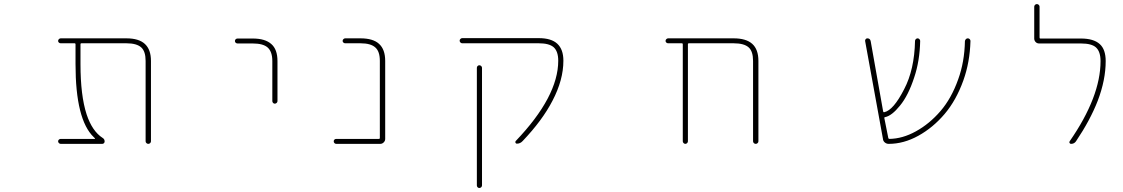

<svg xmlns="http://www.w3.org/2000/svg" viewBox="-20 -733 5540 947"><path d="M698.2 -36.1V-432.6Q698.2 -479.5 676.8 -499Q654.3 -519.5 603.5 -519.5H381.8Q377 -519.5 377 -514.6V-417Q377 -261.7 407.2 -168.9Q434.6 -85.9 486.3 -52.7Q496.1 -46.9 496.1 -35.2Q496.1 -30.3 492.7 -26.9Q489.3 -23.4 484.4 -23.4H279.3Q274.4 -23.4 270.5 -27.3Q266.6 -31.2 266.6 -36.1Q266.6 -41 270.5 -44.4Q274.4 -47.9 279.3 -47.9H447.3Q448.2 -47.9 448.7 -49.3Q449.2 -50.8 448.2 -50.8L442.4 -56.6Q397.5 -99.6 375 -189.5Q352.5 -279.3 352.5 -417V-514.6Q352.5 -519.5 347.7 -519.5H279.3Q274.4 -519.5 270.5 -522.9Q266.6 -526.4 266.6 -531.2Q266.6 -536.1 270.5 -540Q274.4 -543.9 279.3 -543.9H603.5Q665 -543.9 694.8 -516.1Q724.6 -488.3 724.6 -432.6V-36.1Q724.6 -31.2 720.7 -27.3Q716.8 -23.4 711.4 -23.4Q706.1 -23.4 702.1 -27.3Q698.2 -31.2 698.2 -36.1Z M1323.2 -234.4V-431.6Q1323.2 -478.5 1299.8 -499Q1277.3 -518.6 1226.6 -518.6H1151.4Q1146.5 -518.6 1142.6 -522Q1138.7 -525.4 1138.7 -530.8Q1138.7 -536.1 1142.6 -539.6Q1146.5 -543 1151.4 -543H1226.6Q1288.1 -543 1318.4 -515.6Q1348.6 -489.3 1348.6 -431.6V-234.4Q1348.6 -229.5 1344.7 -225.6Q1340.8 -221.7 1335.4 -221.7Q1330.1 -221.7 1326.7 -225.6Q1323.2 -229.5 1323.2 -234.4Z M1638.7 -23.4Q1632.8 -23.4 1629.4 -27.3Q1626 -31.2 1626 -36.1Q1626 -41 1629.4 -44.4Q1632.8 -47.9 1638.7 -47.9H1848.6Q1853.5 -47.9 1853.5 -52.7V-432.6Q1853.5 -479.5 1831.1 -499Q1808.6 -519.5 1757.8 -519.5H1682.6Q1677.7 -519.5 1673.8 -522.9Q1669.9 -526.4 1669.9 -531.2Q1669.9 -536.1 1673.8 -540Q1677.7 -543.9 1682.6 -543.9H1757.8Q1820.3 -543.9 1849.6 -516.6Q1879.9 -489.3 1879.9 -432.6V-47.9Q1879.9 -38.1 1872.6 -30.8Q1865.2 -23.4 1855.5 -23.4Z M2332 181.6V-398.4Q2332 -403.3 2335.4 -407.2Q2338.9 -411.1 2344.2 -411.1Q2349.6 -411.1 2353.5 -407.2Q2357.4 -403.3 2357.4 -398.4V181.6Q2357.4 186.5 2353.5 190.4Q2349.6 194.3 2344.2 194.3Q2338.9 194.3 2335.4 190.4Q2332 186.5 2332 181.6ZM2529.3 -24.4Q2524.4 -24.4 2522.5 -28.8Q2520.5 -33.2 2523.4 -37.1Q2733.4 -256.8 2733.4 -433.6Q2733.4 -479.5 2710.9 -500Q2688.5 -519.5 2637.7 -519.5H2259.8Q2254.9 -519.5 2251 -523.4Q2247.1 -527.3 2247.1 -532.2Q2247.1 -537.1 2251 -541Q2254.9 -544.9 2259.8 -544.9H2637.7Q2699.2 -544.9 2729 -517.1Q2758.8 -489.3 2758.8 -433.6Q2758.8 -338.9 2705.1 -236.3Q2655.3 -139.6 2557.6 -37.1Q2545.9 -24.4 2529.3 -24.4Z M3694.3 -36.1V-432.6Q3694.3 -479.5 3672.9 -499Q3650.4 -519.5 3598.6 -519.5H3377.9Q3373 -519.5 3373 -514.6V-36.1Q3373 -31.2 3369.1 -27.3Q3365.2 -23.4 3360.4 -23.4Q3355.5 -23.4 3351.6 -27.3Q3347.7 -31.2 3347.7 -36.1V-514.6Q3347.7 -519.5 3342.8 -519.5H3275.4Q3270.5 -519.5 3266.6 -522.9Q3262.7 -526.4 3262.7 -531.2Q3262.7 -536.1 3266.6 -540Q3270.5 -543.9 3275.4 -543.9H3598.6Q3660.2 -543.9 3690.4 -516.6Q3720.7 -489.3 3720.7 -432.6V-36.1Q3720.7 -31.2 3716.8 -27.3Q3712.9 -23.4 3707.5 -23.4Q3702.1 -23.4 3698.2 -27.3Q3694.3 -31.2 3694.3 -36.1Z M4363.3 -23.4Q4352.5 -23.4 4344.2 -30.3Q4335.9 -37.1 4335 -47.9L4247.1 -530.3Q4246.1 -535.2 4249.5 -539.6Q4252.9 -543.9 4257.8 -543.9Q4271.5 -543.9 4274.4 -530.3L4335.9 -183.6Q4336.9 -178.7 4340.8 -179.7H4341.8Q4386.7 -189.5 4439.5 -293Q4490.2 -389.6 4493.2 -531.2Q4493.2 -536.1 4497.1 -540Q4501 -543.9 4505.9 -543.9Q4510.7 -543.9 4514.6 -540Q4518.6 -536.1 4518.6 -531.2Q4516.6 -432.6 4489.3 -351.6Q4460 -261.7 4418.9 -211.9Q4378.9 -162.1 4345.7 -155.3H4344.7Q4340.8 -154.3 4341.8 -150.4L4361.3 -52.7Q4362.3 -47.9 4366.2 -47.9Q4431.6 -48.8 4497.1 -85Q4564.5 -122.1 4618.7 -185.1Q4672.9 -248 4706.1 -341.8Q4737.3 -427.7 4739.3 -530.3Q4740.2 -536.1 4744.1 -540Q4748 -543.9 4753.4 -543.9Q4758.8 -543.9 4762.7 -540Q4766.6 -536.1 4766.6 -531.2Q4766.6 -530.3 4766.6 -530.3Q4763.7 -425.8 4731.4 -335.9Q4696.3 -238.3 4639.2 -170.9Q4582 -103.5 4509.8 -63.5Q4437.5 -23.4 4363.3 -23.4Z M5262.7 -23.4Q5257.8 -23.4 5255.4 -27.8Q5252.9 -32.2 5255.9 -36.1Q5408.2 -255.9 5408.2 -431.6Q5408.2 -478.5 5385.7 -499Q5364.3 -518.6 5311.5 -518.6H5105.5Q5094.7 -518.6 5087.9 -525.9Q5081.1 -533.2 5081.1 -543V-700.2Q5081.1 -705.1 5085 -709Q5088.9 -712.9 5094.2 -712.9Q5099.6 -712.9 5103.5 -709Q5107.4 -705.1 5107.4 -700.2V-547.9Q5107.4 -543 5111.3 -543H5311.5Q5374 -543 5404.3 -515.6Q5433.6 -489.3 5433.6 -431.6Q5433.6 -338.9 5394.5 -236.3Q5357.4 -140.6 5287.1 -36.1Q5278.3 -23.4 5262.7 -23.4Z"/></svg>

Font: Rounded-X Mgen+ 1mn thin
Style: Regular
Weight: 100
Designer: [Source Han Sans]
Ryoko NISHIZUKA  (kana & ideographs); Paul D. Hunt (Latin, Greek & Cyrillic); Wenlong ZHANG  (bopomofo
Version: Version 1.059.20150602